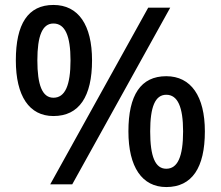

<svg xmlns="http://www.w3.org/2000/svg" viewBox="-20 -745 892 776"><path d="M196 -276C300 -276 352 -355 352 -501C352 -644 297 -725 196 -725C93 -725 44 -648 44 -501C44 -357 98 -276 196 -276ZM183 0H272L668 -714H579ZM196 -350C151 -350 131 -401 131 -501C131 -600 151 -650 196 -650C243 -650 265 -600 265 -501C265 -400 243 -350 196 -350ZM652 11C756 11 808 -67 808 -214C808 -356 752 -437 652 -437C549 -437 499 -361 499 -214C499 -70 554 11 652 11ZM652 -63C607 -63 587 -113 587 -214C587 -313 607 -362 652 -362C698 -362 720 -313 720 -214C720 -112 698 -63 652 -63Z"/></svg>

Font: Noto Sans Malayalam Medium
Style: Regular
Weight: 500
Designer: Jelle Bosma - Monotype Design Team
Foundry: Monotype Imaging Inc.
Version: Version 2.104